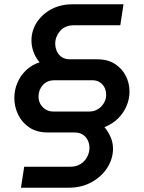

<svg xmlns="http://www.w3.org/2000/svg" viewBox="-20 -720 675 897"><path d="M78 157 93 59H307Q337 59 357 46Q377 33 387.5 12.5Q398 -8 398 -30Q398 -47 390.5 -63.5Q383 -80 367.5 -90.5Q352 -101 328 -101H204Q152 -101 117 -124.5Q82 -148 64.5 -185Q47 -222 47 -262Q47 -299 61 -332.5Q75 -366 101.5 -391.5Q128 -417 165 -429Q146 -451 136.5 -477.5Q127 -504 127 -531Q127 -577 152 -615.5Q177 -654 220 -677Q263 -700 320 -700H557L542 -602H327Q283 -602 260.5 -575Q238 -548 238 -516Q238 -499 245 -482Q252 -465 267.5 -454Q283 -443 307 -443H434Q484 -443 517.5 -421Q551 -399 568 -365Q585 -331 585 -292Q585 -258 571.5 -225.5Q558 -193 532 -167Q506 -141 468 -126Q486 -105 497 -79Q508 -53 508 -26Q508 21 482 62.5Q456 104 409 130.5Q362 157 300 157ZM229 -199H398Q420 -199 437.5 -210Q455 -221 465.5 -239Q476 -257 476 -276Q476 -296 468.5 -311Q461 -326 446.5 -335.5Q432 -345 412 -345H235Q200 -345 180 -322.5Q160 -300 160 -268Q160 -250 168.5 -234.5Q177 -219 192.5 -209Q208 -199 229 -199Z"/></svg>

Font: MuseoModerno Medium
Style: Italic
Weight: 500
Italic angle: -9°
Designer: Pablo Cosgaya, Héctor Gatti, Marcela Romero, and the Authors of The MuseoModerno Project.
Foundry: Omnibus-Type Team
Version: Version 1.003